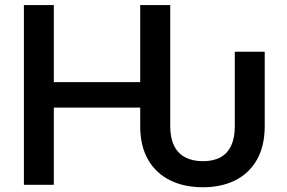

<svg xmlns="http://www.w3.org/2000/svg" viewBox="-20 -748 1161 777"><path d="M801.3 9.8Q724.6 9.8 667.5 -18.8Q610.4 -47.4 578.9 -102.5Q547.4 -157.7 547.4 -237.3V-312.5H197.8V0H76.7V-727.5H197.8V-415.5H547.4V-727.5H668.9V-237.3Q668.9 -189.9 684.6 -158.2Q700.2 -126.5 730 -111.1Q759.8 -95.7 801.3 -95.7Q842.8 -95.7 871.6 -111.1Q900.4 -126.5 915.3 -158.2Q930.2 -189.9 930.2 -237.3V-538.6H1051.3V-237.3Q1051.3 -157.2 1020 -102.1Q988.8 -46.9 932.6 -18.6Q876.5 9.8 801.3 9.8Z"/></svg>

Font: Inter Cardless
Style: Medium
Weight: 500
Designer: Rasmus Andersson
Foundry: rsms
Version: Version 4.001;git-9221beed3